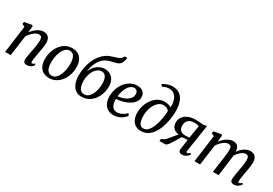

<svg xmlns="http://www.w3.org/2000/svg" viewBox="42 -1905 4213 2960"><g transform="rotate(30 2149.0 -425.5)"><path d="M210.7 -438.6Q230 -465.1 253.5 -488.6Q276.9 -512.1 303.4 -530Q329.9 -547.9 358.5 -558Q387 -568 416.7 -568Q469.8 -568 501.8 -536.1Q533.8 -504.3 533.8 -422.8Q533.8 -401.6 529.3 -370.6Q524.9 -339.6 519.2 -306.8Q513.5 -274 508.7 -247Q504.3 -222 498.8 -193Q493.3 -164.1 489 -135.8Q484.8 -107.5 484.1 -84.8Q483.8 -67.9 487.5 -60.1Q491.1 -52.4 497.6 -52.4Q507.2 -52.4 518.3 -58Q529.4 -63.6 544.6 -76.8L557.1 -50.9Q553.5 -44.8 538 -29.9Q522.5 -15.1 498.2 -2.5Q473.9 10 442.5 10Q418.2 10 403.5 2.1Q388.8 -5.9 382.4 -20.4Q376 -35 376.7 -55.3Q377.4 -70.5 380 -90.5Q382.6 -110.4 386.7 -132.7Q390.8 -155.1 395.2 -177.7Q399.6 -200.3 403.4 -220.6Q407.3 -241.7 411.8 -266Q416.3 -290.3 420.3 -316Q424.3 -341.7 426.9 -366.6Q429.5 -391.6 429.3 -413.8Q429.2 -445.6 423.3 -463Q417.5 -480.4 404.6 -487.6Q391.8 -494.8 370.1 -494.8Q350.3 -494.8 327.7 -484Q305 -473.3 282.4 -454.7Q259.7 -436 238.8 -411.7Q217.8 -387.3 201.4 -360.3L152.5 0H53L117.5 -483L67.9 -507.7L75.2 -545.2L202 -568L223.1 -557.4Z M924.7 -568.3Q989.3 -568.3 1033.8 -541.5Q1078.4 -514.8 1101.7 -463.7Q1125.1 -412.7 1125.2 -339.7Q1125.4 -271.9 1105.1 -209Q1084.9 -146.1 1047.2 -96.4Q1009.4 -46.8 956.6 -17.8Q903.8 11.2 839 11.2Q775.7 11.2 730.8 -15Q685.8 -41.2 662.3 -91.5Q638.7 -141.8 638.4 -213.4Q638.3 -282.4 658.3 -346.1Q678.4 -409.8 716.1 -459.9Q753.7 -509.9 806.6 -539.1Q859.6 -568.3 924.7 -568.3ZM908.9 -515.3Q875.8 -515.3 849.8 -497.2Q823.8 -479.1 804.5 -448.6Q785.1 -418.1 772.3 -379.7Q759.5 -341.3 753.4 -300.2Q747.2 -259.1 747.3 -220.4Q747.5 -159.5 760.3 -119.9Q773.2 -80.2 797.6 -60.8Q822.1 -41.4 856.7 -41.4Q889 -41.4 914.7 -59.4Q940.3 -77.4 959.5 -107.9Q978.6 -138.4 991.2 -176.7Q1003.7 -214.9 1010.1 -255.9Q1016.4 -296.9 1016.3 -335.6Q1016.2 -396.6 1003.8 -436.3Q991.5 -476 967.9 -495.6Q944.2 -515.3 908.9 -515.3Z M1730.2 -862 1724.4 -827.3Q1716.8 -790.4 1704 -766.3Q1691.2 -742.1 1667.6 -727.4Q1644 -712.6 1602.9 -703.3Q1593.5 -701.3 1582.6 -699Q1571.8 -696.7 1559.9 -694.2Q1534.1 -688 1508.4 -679.8Q1482.7 -671.7 1458.2 -658.8Q1433.7 -645.9 1411.1 -625.5Q1384.6 -603.2 1361.5 -568.4Q1338.4 -533.5 1320.4 -483.4Q1302.5 -433.3 1290.2 -364.9Q1309.7 -412.6 1342.5 -452.8Q1375.2 -493 1419.8 -517.6Q1464.4 -542.1 1519.7 -542.1Q1575.5 -542.1 1617.5 -516.9Q1659.5 -491.6 1683 -445.6Q1706.5 -399.6 1706.5 -336.8Q1706.5 -271.4 1686.6 -209.2Q1666.7 -147 1628.9 -97.3Q1591 -47.5 1536.7 -18.2Q1482.4 11 1413.6 11Q1364.9 11 1328 -8.7Q1291.2 -28.5 1266.1 -64Q1241 -99.4 1228.3 -147.6Q1215.5 -195.8 1215.5 -253.2Q1215.5 -333.6 1230.5 -404.6Q1245.4 -475.5 1272.3 -534.8Q1299.1 -594.1 1335.7 -639.6Q1372.3 -685.1 1415.3 -714.6Q1446.8 -736.1 1478.8 -748.9Q1510.9 -761.7 1541.5 -770.6Q1572.1 -779.6 1598.7 -788.7Q1625.2 -797.7 1645.7 -811.1Q1666.3 -824.4 1678.3 -846.8L1685 -862ZM1497.3 -485.4Q1456.9 -485.4 1424.5 -462.3Q1392.2 -439.2 1369.3 -401Q1346.4 -362.8 1334.4 -316.6Q1322.4 -270.4 1322.7 -224.1Q1323 -171.3 1333.5 -130.2Q1344 -89.1 1368.4 -65.6Q1392.8 -42.1 1433.6 -42.1Q1475.6 -42.1 1506.5 -68.1Q1537.3 -94 1557.5 -135.9Q1577.7 -177.8 1587.4 -226.9Q1597.1 -276 1596.8 -322.7Q1596.4 -402.3 1570 -443.9Q1543.7 -485.4 1497.3 -485.4Z M2195.1 -96Q2181.4 -76 2151.6 -50.9Q2121.9 -25.9 2079.5 -7.8Q2037.1 10.4 1985 10.4Q1930.7 10.4 1892.5 -8.6Q1854.4 -27.6 1831 -59.8Q1807.5 -92.1 1797.1 -131.9Q1786.6 -171.7 1787.2 -212.9Q1788.1 -285.2 1810.6 -349.4Q1833.2 -413.7 1872.9 -463Q1912.5 -512.3 1965.6 -540.7Q2018.6 -569 2080.7 -569Q2129.7 -569 2161.2 -552.9Q2192.7 -536.9 2208.1 -509Q2223.6 -481.2 2223.8 -446.7Q2224.3 -399.6 2200.9 -363.9Q2177.5 -328.1 2139.3 -302.4Q2101.1 -276.8 2056.6 -260.2Q2012.1 -243.6 1969.3 -235.5Q1926.5 -227.3 1895.2 -226.6Q1893.4 -195.2 1898.5 -164.7Q1903.6 -134.2 1916.8 -109.2Q1929.9 -84.2 1952.4 -69.4Q1974.8 -54.6 2007.6 -54.6Q2038.1 -54.6 2067.1 -64.4Q2096.2 -74.2 2123 -92.1Q2149.8 -110 2172.8 -134.5ZM2057.4 -515.5Q2020.4 -515.5 1991.8 -492.5Q1963.2 -469.5 1943.1 -433Q1923 -396.5 1911.5 -354.9Q1899.9 -313.2 1896.6 -275.5Q1924.3 -276.5 1955.5 -283.8Q1986.8 -291.1 2016.7 -304.7Q2046.6 -318.2 2071.1 -337.5Q2095.5 -356.9 2109.9 -382Q2124.3 -407.2 2123.9 -437.6Q2123.5 -476.5 2105.8 -496Q2088.1 -515.5 2057.4 -515.5Z M2470.5 10.8Q2410.6 10.8 2369.2 -17.5Q2327.9 -45.8 2306.4 -95.6Q2284.8 -145.5 2284.8 -209.6Q2284.8 -276.3 2305.8 -339.8Q2326.7 -403.3 2365.1 -454.3Q2403.5 -505.3 2456.4 -535.3Q2509.3 -565.3 2572.9 -565.3Q2607.8 -565.3 2641.1 -556.1Q2674.3 -547 2690.6 -533.3Q2691.2 -594.7 2680.5 -640.1Q2669.8 -685.6 2648.9 -715.7Q2628.1 -745.8 2597.5 -760.6Q2567 -775.4 2527.3 -775.4Q2501.1 -775.4 2473.1 -768.3Q2445.1 -761.1 2412.9 -742.5L2389.4 -776.6Q2415.5 -794.2 2444.6 -806.3Q2473.7 -818.3 2502 -824.7Q2530.3 -831 2555 -831Q2626.4 -831 2672.8 -803.1Q2719.1 -775.2 2745.2 -727.6Q2771.3 -680 2781.1 -620.3Q2790.9 -560.6 2788.9 -496.7Q2786.9 -430.7 2774.6 -360.1Q2762.3 -289.5 2738.6 -223.5Q2715 -157.4 2678 -104.5Q2640.9 -51.6 2589.6 -20.4Q2538.2 10.8 2470.5 10.8ZM2488.3 -42.6Q2526.4 -42.6 2556.6 -69.1Q2586.7 -95.6 2609.3 -140Q2631.8 -184.5 2647.3 -239.5Q2662.7 -294.5 2671.2 -352.4Q2679.6 -410.3 2681.6 -462.6Q2669.1 -481.6 2651.5 -492.2Q2634 -502.8 2615.3 -507Q2596.6 -511.2 2579.9 -511.2Q2548.3 -511.2 2519.9 -495.7Q2491.5 -480.2 2468 -452.5Q2444.4 -424.8 2427.1 -388Q2409.9 -351.2 2400.4 -308.2Q2390.8 -265.1 2390.8 -219.2Q2390.8 -168.2 2399.3 -128.4Q2407.8 -88.5 2429.1 -65.6Q2450.4 -42.6 2488.3 -42.6Z M3311.3 -83 3324.3 -57.1Q3320.1 -50.3 3303.8 -34.1Q3287.5 -17.9 3262.1 -4.3Q3236.8 9.3 3204.8 9.3Q3174 9.3 3157.4 -5.8Q3140.8 -20.9 3142 -47L3169.2 -231.2Q3156.3 -230.2 3138.5 -229.4Q3120.7 -228.7 3103 -227.7Q3085.3 -226.7 3072.3 -225.7Q3060.2 -211.1 3047.2 -189.8Q3034.1 -168.6 3019.6 -143.3Q3005 -118.1 2988.2 -91.2Q2965.5 -54 2942.4 -27Q2919.2 0 2895.5 0H2799.3L2805.9 -40.9L2826.7 -49Q2847.5 -56.1 2867.2 -73.4Q2887 -90.7 2906 -114Q2925 -137.2 2944 -161.6Q2963.1 -186 2982.5 -207.3Q3002 -228.6 3022.6 -242.1L3042.2 -227.4Q2992.9 -231.4 2960.3 -244.5Q2927.7 -257.6 2909.1 -277.6Q2890.4 -297.7 2882.6 -322.8Q2874.8 -348 2874.8 -376.1Q2874.8 -431.6 2905 -473.8Q2935.2 -515.9 2991.3 -539.8Q3047.4 -563.7 3124.9 -563.7Q3139.7 -563.7 3163.5 -562.5Q3187.2 -561.2 3213.5 -559.2Q3239.8 -557.2 3261.7 -554.3L3320.3 -566.8L3245.3 -75.4Q3243.3 -62.9 3249.6 -57.6Q3256 -52.4 3261.7 -52.4Q3271.3 -52.4 3283.3 -59.9Q3295.3 -67.3 3311.3 -83ZM3175.1 -277.9 3211.8 -502.8Q3204.8 -504.2 3189.4 -507.1Q3173.9 -510 3156.1 -512.2Q3138.2 -514.4 3123.6 -514.4Q3086.7 -514.4 3055 -501.2Q3023.4 -488.1 3004.3 -458.4Q2985.2 -428.6 2985.2 -378.3Q2985.2 -331.4 3013.7 -301.7Q3042.2 -272 3099.7 -272Q3111.3 -272 3126.9 -273.1Q3142.5 -274.3 3156.2 -275.7Q3169.9 -277 3175.1 -277.9Z M3593.9 -557.4 3582.2 -438.3Q3601.1 -464.5 3625 -488Q3648.9 -511.5 3676.2 -529.6Q3703.5 -547.7 3732.6 -557.8Q3761.7 -568 3791.3 -568Q3828.1 -568 3852.4 -553.6Q3876.7 -539.3 3889.1 -508.4Q3901.5 -477.4 3902.4 -426.9Q3902.5 -422 3902.4 -416.7Q3902.2 -411.3 3902 -406Q3901.8 -400.6 3901.1 -394.7L3885.3 -415.6Q3902.9 -447.9 3926.2 -475.7Q3949.5 -503.4 3976.9 -524.1Q4004.4 -544.8 4034.9 -556.4Q4065.4 -568 4098 -568Q4150 -568 4183.2 -534.7Q4216.3 -501.4 4216.3 -422.1Q4216.3 -401.6 4212.3 -371.1Q4208.3 -340.7 4202.8 -307.9Q4197.3 -275.1 4192.3 -247Q4187.8 -221.6 4182.7 -192.9Q4177.6 -164.1 4173.7 -136Q4169.9 -107.8 4168.4 -84.8Q4167.7 -67.9 4171.2 -60.1Q4174.6 -52.4 4182.1 -52.4Q4193.1 -52.4 4204.8 -59.2Q4216.6 -66.1 4234.3 -82.3L4246.9 -57.1Q4242.1 -49.9 4226.3 -33.8Q4210.5 -17.7 4185.5 -3.9Q4160.5 10 4128.4 10Q4103.2 10 4088.8 1.9Q4074.4 -6.2 4068.7 -20.8Q4062.9 -35.3 4063.3 -54.6Q4064 -75.5 4068.1 -103.9Q4072.2 -132.4 4077.7 -163.4Q4083.2 -194.3 4087.7 -222.9Q4092.2 -250.1 4098 -283.2Q4103.8 -316.3 4107.9 -350.3Q4112 -384.3 4111.9 -413.8Q4111.7 -461.2 4097.8 -477.6Q4083.8 -494.1 4054.6 -494.1Q4033.9 -494.1 4010.5 -482.6Q3987 -471.1 3963.7 -450.3Q3940.3 -429.6 3919.6 -402.4Q3898.9 -375.3 3883.7 -344L3902.9 -403.3Q3901.8 -380 3899 -352.6Q3896.2 -325.3 3892.7 -298.2Q3889.3 -271.1 3885.8 -247L3853.6 0H3751.7L3782.6 -220.6Q3786.8 -248.8 3791.4 -282.4Q3796.1 -316 3799.3 -350Q3802.5 -383.9 3802.4 -413Q3801.9 -462.2 3788.6 -478.5Q3775.3 -494.8 3741.8 -494.8Q3722.4 -494.8 3700.1 -484.5Q3677.7 -474.2 3654.7 -455.9Q3631.8 -437.7 3610.8 -413.9Q3589.8 -390.2 3573 -363.4L3523.9 0H3424.2L3489 -483L3439.4 -507.7L3446.7 -545.2L3573.2 -568Z"/></g></svg>

Font: Merriweather Light
Style: Italic
Weight: 300
Italic angle: -7.8°
Designer: Eben Sorkin
Foundry: Eben Sorkin
Version: Version 2.101